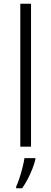

<svg xmlns="http://www.w3.org/2000/svg" viewBox="-20 -780 273 1021"><path d="M145 0H88V-760H145ZM168 68Q163 90 152.5 117Q142 144 128 171Q114 198 98 221H66V212Q74 196 83 168.5Q92 141 99.5 111.5Q107 82 110 61H168Z"/></svg>

Font: Noto Sans Khmer Light
Style: Regular
Weight: 300
Version: Version 2.003